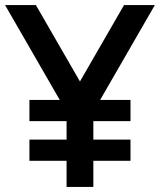

<svg xmlns="http://www.w3.org/2000/svg" viewBox="-20 -740 633 760"><path d="M593 -720 376.5 -344.5H496.5V-260.5H349.5V-187.5H496.5V-103.5H349.5V0H243.5V-103.5H96.5V-187.5H243.5V-260.5H96.5V-344.5H216.5L0 -720H122L296.5 -417.5L471 -720Z"/></svg>

Font: Manrope KiralyPet SmBd KiralyPet
Style: Regular
Weight: 600
Designer: Mikhail Sharanda
Foundry: Mikhail Sharanda
Version: Version 4.502